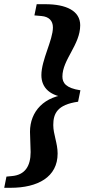

<svg xmlns="http://www.w3.org/2000/svg" viewBox="-76 -735 443 914"><path d="M306.8 -305.2C237.5 -315.6 221.1 -340.6 221.1 -370.6C221.1 -451.3 305.8 -521.7 305.8 -614.7C305.8 -683.3 239.6 -715 139.6 -715H98.7L87.8 -661.7L121.5 -658.7C156.3 -655.8 175.9 -636.8 175.9 -604.5C175.9 -543.8 121 -449.8 121 -377.3C121 -316.9 162.6 -275 252.5 -269.4L255.9 -286.6C133.1 -279.6 66.8 -203.6 66.8 -107.5C66.8 -78.6 69.8 -41.1 69.8 -11.1C69.8 56.6 42.3 98.2 -19.9 103.2L-45.3 105.7L-55.9 159H-25.5C103.6 159 198.3 108 198.3 -4C198.3 -53.7 177.6 -95.8 177.6 -139.6C177.6 -194.7 196.8 -236.7 295.7 -250.8L306.8 -305.2Z"/></svg>

Font: Source Serif 4 Variable
Style: Italic
Weight: 400
Italic angle: -12°
Designer: Frank Grießhammer
Foundry: Adobe Systems Incorporated
Version: Version 4.004;hotconv 1.0.116;makeotfexe 2.5.65601